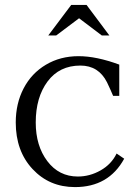

<svg xmlns="http://www.w3.org/2000/svg" viewBox="-20 -744 559 779"><path d="M439 -355Q427.7 -381.8 414.1 -410.2Q379.9 -478 306.2 -478Q221.2 -478 173.1 -413.6Q125 -349.1 125 -247.1Q125 -152.3 172.1 -90.1Q219.2 -27.8 295.9 -27.8Q344.2 -27.8 388.2 -52.7Q432.1 -77.6 453.1 -121.1L483.9 -100.1Q420.9 15.1 284.2 15.1Q180.2 15.1 112.1 -58.1Q43.9 -131.3 43.9 -247.1Q43.9 -324.2 75.9 -385.5Q107.9 -446.8 166.3 -481.4Q224.6 -516.1 298.8 -516.1Q371.1 -516.1 463.9 -481.9V-355ZM175.8 -600.1 269 -724.1H331.1L423.8 -600.1H393.1L300.8 -669.9L208 -600.1Z"/></svg>

Font: LT Superior Serif
Style: Regular
Weight: 400
Designer: Daniel Lyons
Foundry: LyonsType
Version: Version 2.120;FEAKit 1.0